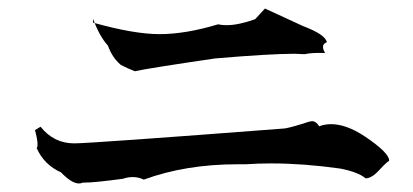

<svg xmlns="http://www.w3.org/2000/svg" viewBox="-20 -586 969 450"><path d="M165 -156Q148 -156 123 -182Q83 -200 66 -239Q68 -241 68 -248Q68 -259 62 -281L75 -289Q106 -250 154 -250Q192 -250 648 -285Q665 -288 705 -301L711 -302Q721 -302 728 -290Q741 -295 756 -295Q791 -295 834 -267Q892 -228 892 -210V-209Q886 -206 868.5 -187Q851 -168 837 -168Q819 -183 777 -191Q691 -203 616 -203Q585 -203 556 -201H537Q415 -201 317 -165Q305 -171 291 -171Q280 -171 268 -167Q201 -158 178 -158H174Q170 -156 165 -156ZM296 -419Q278 -426 263 -434Q243 -451 233 -479Q213 -501 198 -542V-533Q294 -506 354 -506Q415 -506 491 -529Q500 -527 511 -527Q539 -527 578 -541L601 -566L690 -525Q743 -505 746 -487Q737 -484 737 -476Q737 -470 742 -462H730Q707 -462 694 -459L671 -460Q612 -460 484 -449Q327 -426 296 -419Z"/></svg>

Font: Xiangcui Kesong Xiangcui Kesong
Style: Regular
Weight: 400
Version: Version 1.501;March 28, 2024;FontCreator 14.0.0.2814 64-bit